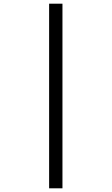

<svg xmlns="http://www.w3.org/2000/svg" viewBox="-20 -780 605 1040"><path d="M246.1 240V-760H318.3V240Z"/></svg>

Font: Noto Serif Hebrew
Style: Regular
Weight: 400
Designer: Monotype Design Team
Foundry: Monotype Imaging Inc.
Version: Version 2.003